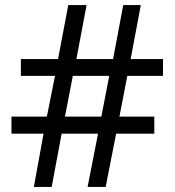

<svg xmlns="http://www.w3.org/2000/svg" viewBox="-20 -734 686 754"><path d="M480 -436 449 -276H586V-209H436L395 0H324L365 -209H222L183 0H113L151 -209H25V-276H164L196 -436H62V-502H208L248 -714H320L280 -502H424L464 -714H533L493 -502H620V-436ZM235 -276H378L409 -436H266Z"/></svg>

Font: korean115
Style: Regular
Weight: 400
Designer: Monotype Design Team
Foundry: Monotype Imaging Inc.
Version: Version 2.013